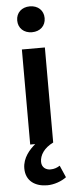

<svg xmlns="http://www.w3.org/2000/svg" viewBox="-62 -741 386 990"><g transform="rotate(-5 131.5 -246.5)"><path d="M142 217C177 217 216 203 241 184L214 122C200 131 185 137 165 137C143 137 120 124 120 94C120 60 142 24 191 0V-492H72V0H98C69 24 31 65 31 120C31 186 80 217 142 217ZM132 -576C174 -576 203 -603 203 -643C203 -683 174 -710 132 -710C90 -710 61 -683 61 -643C61 -603 90 -576 132 -576Z"/></g></svg>

Font: Source Sans Pro Semibold
Style: Regular
Weight: 600
Designer: Paul D. Hunt
Foundry: Adobe Systems Incorporated
Version: Version 3.006;hotconv 1.0.111;makeotfexe 2.5.65597